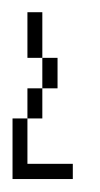

<svg xmlns="http://www.w3.org/2000/svg" viewBox="-44 -190 161 308"><path d="M-23.9 97.2V0H0V72.8H72.8V97.2ZM0 0V-48.3H23.9V0ZM23.9 -48.3V-97.2H48.3V-48.3ZM0 -97.2V-170.4H23.9V-97.2Z"/></svg>

Font: FS Mondwest Regular
Style: Regular
Weight: 400
Designer: NZWStudios2024
Foundry: https://fontstruct.com
Version: Version 1.0